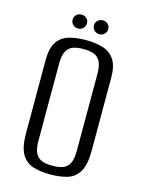

<svg xmlns="http://www.w3.org/2000/svg" viewBox="-110 -767 626 844"><g transform="rotate(15 203.0 -345.0)"><path d="M201.3 12Q158.2 12 125 1.8Q91.8 -8.3 72.6 -39.8Q53.5 -71.2 53.5 -135.3V-467.8Q53.5 -523.5 72.6 -551.6Q91.8 -579.7 125.7 -589.5Q159.7 -599.3 202.7 -599.3Q246.4 -599.3 279.8 -589.1Q313.2 -579 332.6 -550.9Q352.1 -522.8 352.1 -467.8V-135.5Q352.1 -70.5 332.6 -39Q313.2 -7.6 279.5 2.2Q245.7 12 201.3 12ZM202 -27.3Q227.9 -27.3 247.5 -33.7Q267.1 -40 278.2 -59.5Q289.2 -78.9 289.2 -117.8V-468Q289.2 -506.9 278.2 -526.4Q267.1 -545.8 247.2 -552.2Q227.2 -558.5 202 -558.5Q176 -558.5 156.6 -552.2Q137.1 -545.8 125.9 -526.4Q114.8 -506.9 114.8 -468V-117.8Q114.8 -78.9 125.9 -59.5Q137.1 -40 156.6 -33.7Q176 -27.3 202 -27.3ZM154.8 -639.3Q141 -639.3 131.5 -648.6Q122 -658 122 -671.3Q122 -684.7 131.5 -693.5Q141 -702.4 154.8 -702.4Q168.5 -702.4 177.9 -693.5Q187.3 -684.7 187.3 -671.3Q187.3 -658 177.9 -648.6Q168.5 -639.3 154.8 -639.3ZM251.8 -639.3Q238 -639.3 228.5 -648.6Q219 -658 219 -671.3Q219 -684.7 228.5 -693.5Q238 -702.4 251.8 -702.4Q265.5 -702.4 274.9 -693.5Q284.3 -684.7 284.3 -671.3Q284.3 -658 274.9 -648.6Q265.5 -639.3 251.8 -639.3Z"/></g></svg>

Font: Alumni Sans Thin
Style: Regular
Weight: 100
Designer: Robert E. Leuschke
Foundry: Robert E. Leuschke
Version: Version 1.018